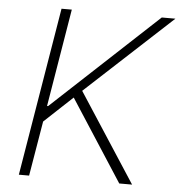

<svg xmlns="http://www.w3.org/2000/svg" viewBox="-52 -777 776 826"><g transform="rotate(5 336.0 -363.5)"><path d="M59.7 0 180.4 -727.3H224.8L154.8 -305H159.4L613.3 -727.3H672.2L299.7 -383.2L548.7 0H493.3L266 -351.2L143.8 -236.9L104 0Z"/></g></svg>

Font: Inter Extra Light  BETA
Style: Italic
Weight: 200
Italic angle: 9.39999°
Designer: Rasmus Andersson
Foundry: rsms
Version: Version 3.011;git-f93a4a705